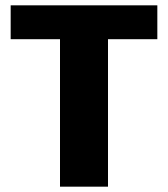

<svg xmlns="http://www.w3.org/2000/svg" viewBox="-20 -700 630 720"><path d="M570 -553H385V0H205V-553H20V-680H570Z"/></svg>

Font: Martel Sans Black
Style: Regular
Weight: 900
Designer: Dan Reynolds and Mathieu Réguer
Foundry: Dan Reynolds and Mathieu Réguer
Version: Version 1.002; ttfautohint (v1.1) -l 5 -r 5 -G 72 -x 0 -D la